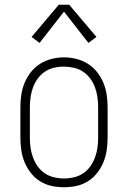

<svg xmlns="http://www.w3.org/2000/svg" viewBox="-20 -782 540 810"><path d="M250 8Q224 8 198 2.5Q172 -3 149.5 -17Q127 -31 110.5 -52Q94 -73 84 -97Q74 -121 70 -147.5Q66 -174 66 -200V-330Q66 -356 70 -382.5Q74 -409 84 -433Q94 -457 110.5 -478Q127 -499 149.5 -513Q172 -527 198 -533.5Q224 -540 250 -540Q276 -540 302 -533.5Q328 -527 350.5 -513Q373 -499 389.5 -478Q406 -457 416 -433Q426 -409 430 -382.5Q434 -356 434 -330V-200Q434 -174 430 -147.5Q426 -121 416 -97Q406 -73 389.5 -52Q373 -31 350.5 -17Q328 -3 302 2.5Q276 8 250 8ZM250 -29Q271 -29 292 -34Q313 -39 330.5 -50.5Q348 -62 360.5 -79.5Q373 -97 380.5 -117Q388 -137 391 -158Q394 -179 394 -200V-330Q394 -351 391 -372.5Q388 -394 380.5 -414Q373 -434 360 -451.5Q347 -469 329 -480.5Q311 -492 290 -496.5Q269 -501 248 -501Q227 -501 206.5 -496Q186 -491 168.5 -479Q151 -467 138.5 -449.5Q126 -432 119 -412.5Q112 -393 109 -372Q106 -351 106 -330V-200Q106 -179 109 -158Q112 -137 119.5 -117Q127 -97 139.5 -79.5Q152 -62 169.5 -50.5Q187 -39 208 -34Q229 -29 250 -29ZM147 -601 113 -626 228 -762H272L387 -626L353 -601L250 -733Z"/></svg>

Font: Iosevka Slab Extralight
Style: Regular
Weight: 200
Monospace: yes
Designer: Belleve Invis
Foundry: Belleve Invis
Version: Version 11.1.1; ttfautohint (v1.8.3)